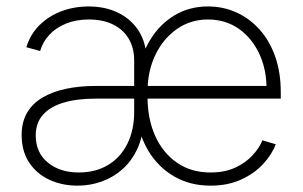

<svg xmlns="http://www.w3.org/2000/svg" viewBox="-20 -567 945 598"><path d="M221.2 11.2Q173.3 11.2 133.8 -7.1Q94.2 -25.4 70.8 -60.8Q47.4 -96.2 47.4 -146.5Q47.4 -187 64.5 -216.1Q81.5 -245.1 112.8 -263.4Q144 -281.7 186 -290.5Q228 -299.3 277.3 -299.3H829.6L810.1 -283.7Q811.5 -346.7 788.6 -397.2Q765.6 -447.8 724.1 -477.1Q682.6 -506.3 627.4 -506.3Q573.7 -506.3 531 -476.6Q488.3 -446.8 463.9 -396Q439.5 -345.2 439.5 -281.7V-264.6Q439.5 -197.3 463.1 -144.3Q486.8 -91.3 530.8 -60.5Q574.7 -29.8 635.7 -29.8Q679.7 -29.8 712.2 -44.7Q744.6 -59.6 766.1 -82.8Q787.6 -106 797.4 -129.9L838.9 -117.7Q826.7 -85.4 799.3 -55.9Q772 -26.4 730.7 -7.6Q689.5 11.2 635.7 11.2Q571.8 11.2 522.2 -17.6Q472.7 -46.4 442.4 -96.7Q412.1 -147 404.8 -211.9L408.7 -331.1Q418 -394 447.8 -442.9Q477.5 -491.7 523.7 -519.3Q569.8 -546.9 627.4 -546.9Q675.3 -546.9 716.3 -528.3Q757.3 -509.8 788.6 -474.9Q819.8 -439.9 837.2 -390.6Q854.5 -341.3 854.5 -279.3V-259.8H277.8Q219.7 -259.8 178 -247.3Q136.2 -234.9 113.8 -209.5Q91.3 -184.1 91.3 -145Q91.3 -91.8 128.9 -60.8Q166.5 -29.8 225.1 -29.8Q278.3 -29.8 317.1 -53.5Q356 -77.1 377 -119.9Q397.9 -162.6 397.9 -218.3V-378.4Q397.9 -417.5 381.1 -446Q364.3 -474.6 332.5 -490.5Q300.8 -506.3 256.8 -506.3Q217.3 -506.3 186 -493.7Q154.8 -481 134 -459Q113.3 -437 105 -408.2L62 -419.9Q74.7 -460.9 103.3 -489Q131.8 -517.1 171.4 -532Q210.9 -546.9 256.3 -546.9Q305.7 -546.9 344.7 -528.8Q383.8 -510.7 408 -476.8Q432.1 -442.9 436 -394.5L431.2 -184.1L426.8 -182.1Q423.8 -137.2 407 -101.6Q390.1 -65.9 362.3 -40.8Q334.5 -15.6 298.3 -2.2Q262.2 11.2 221.2 11.2Z"/></svg>

Font: Inter 18pt ExtraLight
Style: Regular
Weight: 250
Designer: Rasmus Andersson
Foundry: rsms
Version: Version 4.001;git-66647c0bb